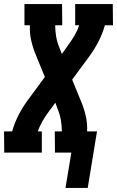

<svg xmlns="http://www.w3.org/2000/svg" viewBox="-35 -755 579 950"><path d="M289 175 318 0H237L236 -105H271Q271 -134 266 -162Q261 -190 250 -216L239 -247L208 -205Q190 -181 175.5 -156Q161 -131 152 -105H172V0H-14L-15 -105H25Q37 -148 58.5 -189Q80 -230 108 -267L187 -374L144 -479Q129 -514 120 -552Q111 -590 113 -630H86V-735H272L273 -630H238Q238 -601 243 -573Q248 -545 259 -519L271 -488L301 -530Q319 -554 333.5 -579Q348 -604 357 -630H337V-735H523L524 -630H484Q472 -587 450.5 -546Q429 -505 401 -468L322 -361L365 -256Q380 -221 389 -183Q398 -145 396 -105H445L399 175Z"/></svg>

Font: Iosevka Curly Slab Extrabold
Style: Italic
Weight: 800
Italic angle: -9°
Monospace: yes
Designer: Belleve Invis
Foundry: Belleve Invis
Version: Version 22.1.2; ttfautohint (v1.8.4)